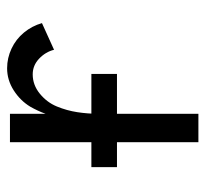

<svg xmlns="http://www.w3.org/2000/svg" viewBox="-39 -539 578 540"><g transform="rotate(-90 250.0 -269.0)"><path d="M120 0V-530H200V-430Q208 -452 220 -473Q237 -501 266 -519.5Q295 -538 328 -538Q357 -538 383.5 -525.5Q410 -513 428.5 -490.5Q447 -468 455 -440L380 -406Q374 -430 355 -448Q336 -466 311 -466Q281 -466 256.5 -446Q232 -426 220.5 -398Q209 -370 204.5 -340.5Q200 -311 200 -281V0ZM50 -229V-301H312V-229Z"/></g></svg>

Font: Iosevka SS08
Style: Regular
Weight: 400
Monospace: yes
Designer: Belleve Invis
Foundry: Belleve Invis
Version: 2.1.0; ttfautohint (v1.8.2)